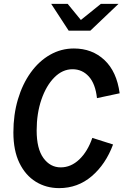

<svg xmlns="http://www.w3.org/2000/svg" viewBox="-20 -960 640 990"><path d="M285 10Q218 10 164.5 -23Q111 -56 80 -120Q49 -184 49 -277Q49 -369 72.5 -448Q96 -527 138.5 -586Q181 -645 238 -677.5Q295 -710 361 -710Q455 -710 518.5 -650.5Q582 -591 597 -479L480 -454Q472 -528 438 -565.5Q404 -603 354 -603Q302 -603 260 -560.5Q218 -518 193.5 -446.5Q169 -375 169 -287Q169 -193 204 -145Q239 -97 293 -97Q346 -97 389 -138Q432 -179 456 -249L563 -215Q525 -113 453 -51.5Q381 10 285 10ZM334 -802 244 -940H329L397 -857L500 -940H591L446 -802Z"/></svg>

Font: Red Hat Mono Medium
Style: Italic
Weight: 500
Italic angle: -12°
Monospace: yes
Designer: Pentagram, MCKL
Foundry: Pentagram, MCKL
Version: Version 1.023; ttfautohint (v1.8.3)